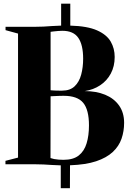

<svg xmlns="http://www.w3.org/2000/svg" viewBox="-20 -888 702 1038"><path d="M308.5 129.5V6Q280 5 258.8 3.8Q237.5 2.5 216.2 1.2Q195 0 165.5 0H9.5V-18.5L77.5 -36V-706.5L10 -725V-743H164Q191.5 -743 214.8 -744.2Q238 -745.5 261.2 -747.2Q284.5 -749 310.5 -749.5V-868H360V-749.5Q452.5 -747 504.8 -723.8Q557 -700.5 578.5 -663.2Q600 -626 600 -580Q600 -529.5 579 -490.2Q558 -451 521.2 -426.8Q484.5 -402.5 438 -395.5Q500.5 -395.5 548.5 -375.8Q596.5 -356 623.8 -317.5Q651 -279 651 -224Q651 -178.5 637 -138Q623 -97.5 589.5 -66.2Q556 -35 499.8 -16.2Q443.5 2.5 358.5 5.5L358 129.5ZM323.5 -24Q376 -24 405.8 -47.5Q435.5 -71 448.2 -113Q461 -155 461 -210Q461 -294.5 429.8 -332.2Q398.5 -370 325 -370Q315 -370 305.2 -369.8Q295.5 -369.5 286.2 -369Q277 -368.5 268.5 -368.2Q260 -368 253.5 -367.5L253 -33.5Q261 -30.5 272.5 -28.2Q284 -26 297.2 -25Q310.5 -24 323.5 -24ZM316 -398Q359 -398 383.8 -421.8Q408.5 -445.5 419 -485Q429.5 -524.5 429.5 -570.5Q429.5 -645 403.5 -683.2Q377.5 -721.5 317 -721.5Q306.5 -721.5 294.2 -720.5Q282 -719.5 271 -718.2Q260 -717 253.5 -716V-400Q260 -399.5 268 -399Q276 -398.5 284 -398.2Q292 -398 300.2 -398Q308.5 -398 316 -398Z"/></svg>

Font: Merriweather 144pt ExtraBold
Style: Regular
Weight: 800
Version: Version 2.100